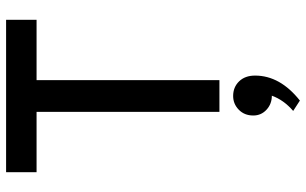

<svg xmlns="http://www.w3.org/2000/svg" viewBox="-207 -533 1004 630"><g transform="rotate(-90 295.0 -218.0)"><path d="M347 -600V0H243V-600H45V-700H545V-600ZM246 242Q282 211 296 172Q269 172 250 154.5Q231 137 231 111Q231 82 250 63.5Q269 45 295 45Q324 45 343 64.5Q362 84 362 117Q362 199 280 264Z"/></g></svg>

Font: Overpass Light
Style: Bold
Weight: 600
Designer: Delve Withrington, Thomas Jockin
Foundry: Delve Fonts
Version: Version 3.000;DELV;Overpass